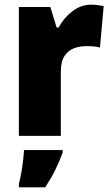

<svg xmlns="http://www.w3.org/2000/svg" viewBox="-20 -583 475 824"><path d="M371 -563Q385 -563 399.5 -561Q414 -559 425 -557L409 -379Q399 -382 385.5 -383.5Q372 -385 350 -385Q323 -385 298 -376Q273 -367 257 -343Q241 -319 241 -274V0H61V-553H196L223 -465H232Q251 -503 288.5 -533Q326 -563 371 -563ZM249 72Q234 112 216.5 147.5Q199 183 174 221H61V207Q66 187 71 160.5Q76 134 79 107Q82 80 83 61H249Z"/></svg>

Font: Noto Sans Gurmukhi SemiCondensed Black
Style: Regular
Weight: 900
Width: 4
Designer: Jelle Bosma - Monotype Design Team
Foundry: Monotype Imaging Inc.
Version: Version 2.004; ttfautohint (v1.8.4.7-5d5b)